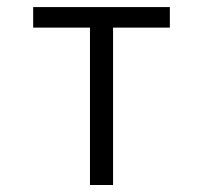

<svg xmlns="http://www.w3.org/2000/svg" viewBox="-20 -528 580 548"><path d="M302.7 0H236.8V-449.2H74.7V-507.8H464.8V-449.2H302.7Z"/></svg>

Font: Giphurs Light
Style: Regular
Weight: 300
Version: Version 0.920; ttfautohint (v1.8.4.7-5d5b)